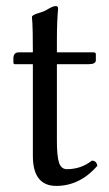

<svg xmlns="http://www.w3.org/2000/svg" viewBox="-20 -611 358 631"><path d="M42 -439H88Q88 -477 87.5 -502Q87 -527 86.5 -534.5Q86 -542 85.5 -547Q85 -552 85 -555Q85 -562 107 -568Q127 -574 141 -583Q155 -591 163 -591Q171 -591 171 -583Q167 -543 167 -478V-439H287Q295 -439 295 -433V-413Q295 -400 271 -400H167V-147Q167 -98 174 -76.5Q181 -55 200 -55Q246 -55 282 -83Q297 -83 300 -66Q242 0 165 0Q88 0 88 -99V-400H29Q24 -400 24 -406V-419Q24 -439 42 -439Z"/></svg>

Font: Ponomar Unicode TT
Style: Regular
Weight: 400
Designer: Vladislav V. Dorosh, Yuri A.W. Shardt, Nikita Simmons, Aleksandr Andreev
Foundry: Ponomar Project
Version: 1.1